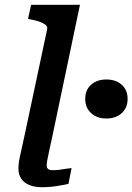

<svg xmlns="http://www.w3.org/2000/svg" viewBox="-20 -778 553 802"><path d="M177 -656Q179 -667 170.5 -674Q162 -681 146 -687Q130 -693 107 -697L97 -699L110 -758H314L199 -210Q191 -173 185.5 -148Q180 -123 177.5 -109Q175 -95 175 -88Q175 -77 181 -72Q187 -67 200 -67Q215 -67 229 -69Q243 -71 256 -73Q269 -75 279 -76L266 -10Q251 -7 233 -3.5Q215 0 195.5 2Q176 4 155 4Q126 4 104 -4.5Q82 -13 69.5 -30.5Q57 -48 57 -74Q57 -88 59.5 -104.5Q62 -121 68.5 -148Q75 -175 84 -219ZM513 -365Q513 -328 488.5 -305.5Q464 -283 424 -283Q385 -283 360.5 -305.5Q336 -328 336 -365Q336 -402 360.5 -424Q385 -446 424 -446Q464 -446 488.5 -424Q513 -402 513 -365Z"/></svg>

Font: Roboto Serif Medium
Style: Italic
Weight: 500
Italic angle: -10°
Designer: Greg Gazdowicz
Foundry: Commercial Type
Version: Version 1.008